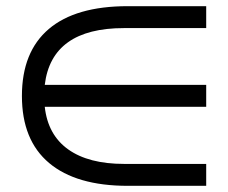

<svg xmlns="http://www.w3.org/2000/svg" viewBox="-20 -663 739 622"><path d="M394 -61Q227 -61 139 -135Q51 -209 51 -352Q51 -495 138 -569Q225 -643 394 -643H648V-572H382Q147 -572 125 -388H648V-317H125Q135 -226 201 -179Q267 -132 382 -132H648V-61Z"/></svg>

Font: tamil25
Style: Book
Weight: 400
Designer: Jelle Bosma - Monotype Design Team
Foundry: Monotype Imaging Inc.
Version: Version 2.003